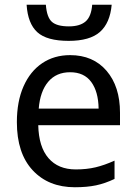

<svg xmlns="http://www.w3.org/2000/svg" viewBox="-20 -778 572 808"><path d="M485 -304V-251H141Q143 -160 184 -112.5Q225 -65 299 -65Q345 -65 382.5 -74Q420 -83 462 -102V-25Q422 -6 384 2Q346 10 295 10Q184 10 117.5 -61.5Q51 -133 51 -264Q51 -351 79 -414.5Q107 -478 157.5 -512Q208 -546 275 -546Q372 -546 428.5 -480Q485 -414 485 -304ZM143 -321H395Q394 -392 364 -433Q334 -474 275 -474Q217 -474 183 -434Q149 -394 143 -321ZM269 -606Q177 -606 137 -642.5Q97 -679 92 -758H173Q177 -705 198.5 -686Q220 -667 270 -667Q316 -667 340 -687.5Q364 -708 368 -758H450Q443 -681 400.5 -643.5Q358 -606 269 -606Z"/></svg>

Font: Noto Sans Display
Style: Regular
Weight: 400
Designer: Monotype Design team
Foundry: Monotype Imaging Inc.
Version: Version 1.000